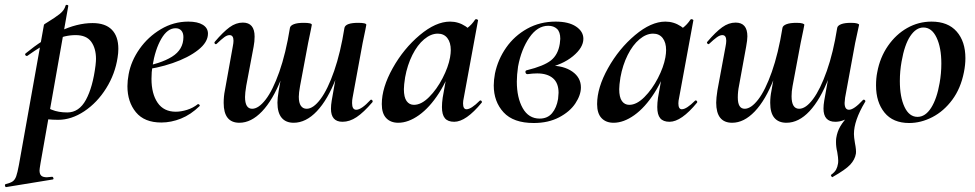

<svg xmlns="http://www.w3.org/2000/svg" viewBox="-92 -487 3973 782"><path d="M-69 263Q-49 258 -40 251.5Q-31 245 -26 231Q-21 217 -15 185L87 -386Q87 -388 104 -398Q132 -415 151 -430Q170 -445 175 -464Q176 -468 181.5 -467Q187 -466 186 -462L73 178Q69 202 69 207Q69 222 76 228.5Q83 235 99 235Q104 235 120 233Q124 233 125.5 238Q127 243 123 244L-67 275Q-70 276 -71.5 270Q-73 264 -69 263ZM57 -8 67 -70Q92 -51 119 -40Q146 -29 182 -29Q230 -29 258 -80.5Q286 -132 297 -220Q299 -238 299 -247Q299 -290 279.5 -317Q260 -344 216 -344Q173 -344 126.5 -323.5Q80 -303 20 -260Q19 -259 17 -259Q13 -259 11 -263Q9 -267 13 -270Q81 -326 151.5 -359.5Q222 -393 285 -393Q337 -393 363.5 -366Q390 -339 390 -288Q390 -271 387 -253Q377 -186 340.5 -127.5Q304 -69 251.5 -34Q199 1 145 1Q100 1 57 -8Z M427 -136Q427 -158 432 -185Q442 -239 476.5 -288Q511 -337 563 -368Q615 -399 675 -399Q713 -399 734 -386Q755 -373 755 -350Q755 -315 715 -283.5Q675 -252 611 -230Q547 -208 478 -201L480 -214Q562 -227 608.5 -256Q655 -285 655 -336Q655 -353 646.5 -362.5Q638 -372 623 -372Q590 -372 565 -329Q540 -286 529 -218Q525 -194 525 -166Q525 -105 550 -68.5Q575 -32 624 -32Q645 -32 669.5 -39.5Q694 -47 714 -63H715Q718 -63 720.5 -60Q723 -57 721 -55Q685 -20 645 -4Q605 12 565 12Q496 12 461.5 -30Q427 -72 427 -136Z M945 -338Q945 -318 941 -297L911 -138Q906 -108 906 -92Q906 -44 935 -44Q961 -44 990 -81.5Q1019 -119 1045.5 -194Q1072 -269 1089 -374L1107 -373Q1088 -253 1053.5 -166Q1019 -79 975 -33Q931 13 883 13Q819 13 819 -68Q819 -95 824 -119L856 -297Q859 -312 859 -321Q859 -344 843 -344Q833 -344 821.5 -335.5Q810 -327 791 -309Q789 -307 787 -307Q784 -307 782 -310.5Q780 -314 783 -317Q817 -357 843 -376Q869 -395 897 -395Q945 -395 945 -338ZM1400 -386 1396 -365Q1386 -318 1385 -312L1344 -89Q1342 -80 1342 -67Q1342 -40 1359 -40Q1380 -40 1417 -80Q1418 -81 1420 -81Q1423 -81 1425 -77.5Q1427 -74 1425 -71Q1389 -29 1360.5 -10Q1332 9 1303 9Q1256 9 1256 -44Q1256 -59 1259 -77L1311 -374Q1316 -394 1367 -394Q1400 -394 1400 -386ZM1178 -386 1174 -365Q1164 -318 1163 -312L1130 -136Q1125 -108 1125 -93Q1125 -68 1133.5 -56Q1142 -44 1157 -44Q1184 -44 1213.5 -83.5Q1243 -123 1269 -198Q1295 -273 1311 -374L1329 -373Q1310 -255 1276.5 -168Q1243 -81 1198.5 -34Q1154 13 1104 13Q1072 13 1055 -7.5Q1038 -28 1038 -69Q1038 -87 1043 -117L1089 -374Q1091 -383 1105 -388.5Q1119 -394 1145 -394Q1178 -394 1178 -386Z M1463 -63Q1463 -130 1507.5 -209.5Q1552 -289 1617.5 -344Q1683 -399 1741 -399Q1775 -399 1804 -380Q1833 -361 1836 -324L1776 -357Q1793 -359 1811.5 -373Q1830 -387 1843 -407Q1845 -409 1847 -409Q1850 -409 1853 -407Q1856 -405 1855 -404L1797 -89Q1794 -76 1794 -66Q1794 -42 1808 -42Q1827 -42 1862 -77Q1863 -78 1865 -78Q1868 -78 1870 -74.5Q1872 -71 1870 -69Q1806 9 1758 9Q1732 9 1720 -5.5Q1708 -20 1708 -51Q1708 -68 1711 -89L1736 -229L1757 -246Q1734 -167 1696 -108Q1658 -49 1614.5 -18Q1571 13 1530 13Q1499 13 1481 -6Q1463 -25 1463 -63ZM1741 -253Q1744 -270 1744 -283Q1744 -314 1730 -332Q1716 -350 1691 -350Q1663 -350 1635.5 -327Q1608 -304 1587.5 -263Q1567 -222 1558 -172Q1553 -140 1553 -124Q1553 -91 1564 -75.5Q1575 -60 1594 -60Q1624 -60 1655.5 -91.5Q1687 -123 1710.5 -168.5Q1734 -214 1741 -253Z M1919 -139Q1919 -161 1924 -188Q1936 -245 1969.5 -293Q2003 -341 2055 -370Q2107 -399 2171 -399Q2224 -399 2254 -379Q2284 -359 2284 -329Q2284 -293 2241.5 -258Q2199 -223 2131 -209L2146 -220Q2204 -220 2239 -195.5Q2274 -171 2274 -131Q2274 -100 2251.5 -66Q2229 -32 2185 -9Q2141 14 2082 14Q1999 14 1959 -29.5Q1919 -73 1919 -139ZM2181 -84Q2183 -102 2183 -109Q2183 -149 2160 -168.5Q2137 -188 2096 -188Q2078 -188 2057 -185H2056Q2052 -185 2050 -188Q2048 -191 2048 -194Q2048 -200 2054 -201Q2123 -218 2152 -241Q2181 -264 2188 -309Q2190 -323 2190 -329Q2190 -357 2176.5 -369.5Q2163 -382 2141 -382Q2097 -382 2064 -334Q2031 -286 2018 -216Q2013 -181 2013 -155Q2013 -89 2037 -46.5Q2061 -4 2106 -4Q2138 -4 2156.5 -26Q2175 -48 2181 -84Z M2340 -63Q2340 -130 2384.5 -209.5Q2429 -289 2494.5 -344Q2560 -399 2618 -399Q2652 -399 2681 -380Q2710 -361 2713 -324L2653 -357Q2670 -359 2688.5 -373Q2707 -387 2720 -407Q2722 -409 2724 -409Q2727 -409 2730 -407Q2733 -405 2732 -404L2674 -89Q2671 -76 2671 -66Q2671 -42 2685 -42Q2704 -42 2739 -77Q2740 -78 2742 -78Q2745 -78 2747 -74.5Q2749 -71 2747 -69Q2683 9 2635 9Q2609 9 2597 -5.5Q2585 -20 2585 -51Q2585 -68 2588 -89L2613 -229L2634 -246Q2611 -167 2573 -108Q2535 -49 2491.5 -18Q2448 13 2407 13Q2376 13 2358 -6Q2340 -25 2340 -63ZM2618 -253Q2621 -270 2621 -283Q2621 -314 2607 -332Q2593 -350 2568 -350Q2540 -350 2512.5 -327Q2485 -304 2464.5 -263Q2444 -222 2435 -172Q2430 -140 2430 -124Q2430 -91 2441 -75.5Q2452 -60 2471 -60Q2501 -60 2532.5 -91.5Q2564 -123 2587.5 -168.5Q2611 -214 2618 -253Z M2825 -69Q2825 -87 2830 -119L2863 -297Q2866 -312 2866 -321Q2866 -344 2850 -344Q2840 -344 2827.5 -335Q2815 -326 2797 -309Q2795 -307 2794 -307Q2791 -307 2788.5 -310.5Q2786 -314 2789 -317Q2823 -357 2849.5 -376Q2876 -395 2904 -395Q2952 -395 2952 -339Q2952 -324 2947 -297L2918 -138Q2913 -114 2913 -90Q2913 -44 2941 -44Q2967 -44 2996 -81.5Q3025 -119 3051.5 -194Q3078 -269 3095 -374L3113 -373Q3094 -253 3060 -166Q3026 -79 2982 -33Q2938 13 2890 13Q2825 13 2825 -69ZM3045 -68Q3045 -93 3050 -117L3095 -374Q3097 -383 3111.5 -388.5Q3126 -394 3152 -394Q3169 -394 3176.5 -391.5Q3184 -389 3184 -386L3180 -365Q3170 -318 3169 -312L3136 -136Q3132 -115 3132 -95Q3132 -44 3163 -44Q3190 -44 3219.5 -83.5Q3249 -123 3275.5 -198Q3302 -273 3318 -374L3335 -373Q3317 -256 3283 -168.5Q3249 -81 3205 -34Q3161 13 3111 13Q3079 13 3062 -7Q3045 -27 3045 -68ZM3293 225Q3308 214 3313.5 203.5Q3319 193 3321 180Q3322 176 3322 167Q3322 156 3318 132Q3313 112 3313 92Q3313 81 3314 75Q3318 49 3330.5 27.5Q3343 6 3375 -29L3372 -13Q3342 9 3310 9Q3262 9 3262 -45Q3262 -59 3265 -77L3318 -374Q3320 -383 3334 -388.5Q3348 -394 3374 -394Q3391 -394 3399 -391.5Q3407 -389 3407 -386Q3406 -379 3400.5 -356Q3395 -333 3391 -312L3350 -89Q3348 -73 3348 -68Q3348 -40 3366 -40Q3386 -40 3423 -80Q3424 -81 3426 -81Q3430 -81 3432 -77.5Q3434 -74 3431 -71Q3386 4 3386 59Q3386 71 3390 95Q3396 125 3394 139Q3390 163 3371 183.5Q3352 204 3299 234Q3297 236 3294 231Q3291 226 3293 225Z M3476 -139Q3476 -169 3481 -193Q3492 -253 3524.5 -300Q3557 -347 3603 -373Q3649 -399 3702 -399Q3769 -399 3804.5 -358.5Q3840 -318 3840 -250Q3840 -223 3834 -193Q3821 -127 3786.5 -80.5Q3752 -34 3705.5 -10Q3659 14 3611 14Q3545 14 3510.5 -28.5Q3476 -71 3476 -139ZM3735 -149Q3742 -188 3742 -228Q3742 -293 3722.5 -334Q3703 -375 3669 -375Q3639 -375 3615.5 -340Q3592 -305 3580 -236Q3573 -197 3573 -157Q3573 -92 3592 -51.5Q3611 -11 3645 -11Q3677 -11 3700.5 -48Q3724 -85 3735 -149Z"/></svg>

Font: Cormorant Garamond
Style: Bold Italic
Weight: 700
Italic angle: -10°
Designer: Christian Thalmann (Catharsis Fonts)
Foundry: Catharsis Fonts
Version: Version 4.000